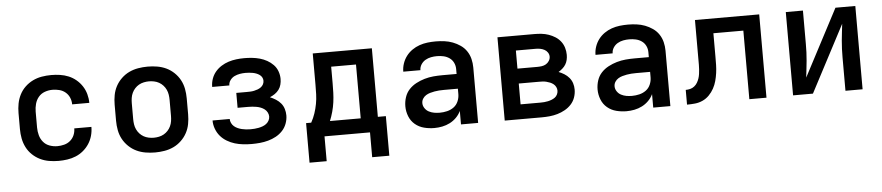

<svg xmlns="http://www.w3.org/2000/svg" viewBox="-41 -784 5482 1194"><g transform="rotate(-5 2700.0 -186.5)"><path d="M298 8Q268 8 238.5 3Q209 -2 182.5 -15Q156 -28 134.5 -48.5Q113 -69 99.5 -95.5Q86 -122 80.5 -151Q75 -180 75 -210V-310Q75 -340 80.5 -369Q86 -398 99.5 -424.5Q113 -451 134.5 -471.5Q156 -492 182.5 -505Q209 -518 238.5 -523Q268 -528 298 -528Q325 -528 352.5 -524Q380 -520 405.5 -509.5Q431 -499 452.5 -481Q474 -463 489 -440Q504 -417 511.5 -390Q519 -363 519 -335Q519 -335 519 -335Q519 -335 519 -335H412Q412 -335 412 -335Q412 -335 412 -335Q412 -357 403.5 -377Q395 -397 378.5 -411Q362 -425 340.5 -430.5Q319 -436 298 -436Q273 -436 249.5 -427.5Q226 -419 210.5 -400.5Q195 -382 188.5 -358Q182 -334 182 -310V-210Q182 -186 188.5 -162Q195 -138 210.5 -119.5Q226 -101 249.5 -92.5Q273 -84 298 -84Q319 -84 340.5 -89.5Q362 -95 378.5 -109Q395 -123 403.5 -143Q412 -163 412 -185Q412 -185 412 -185Q412 -185 412 -185H519Q519 -185 519 -185Q519 -185 519 -185Q519 -157 511.5 -130Q504 -103 489 -80Q474 -57 452.5 -39Q431 -21 405.5 -10.5Q380 0 352.5 4Q325 8 298 8Z M900 8Q870 8 840.5 3Q811 -2 784.5 -14.5Q758 -27 736 -48Q714 -69 700 -95Q686 -121 680.5 -150.5Q675 -180 675 -210V-310Q675 -340 680.5 -369.5Q686 -399 700 -425Q714 -451 736 -472Q758 -493 784.5 -505.5Q811 -518 840.5 -523Q870 -528 900 -528Q930 -528 959.5 -523Q989 -518 1015.5 -505.5Q1042 -493 1064 -472Q1086 -451 1100 -425Q1114 -399 1119.5 -369.5Q1125 -340 1125 -310V-210Q1125 -180 1119.5 -150.5Q1114 -121 1100 -95Q1086 -69 1064 -48Q1042 -27 1015.5 -14.5Q989 -2 959.5 3Q930 8 900 8ZM900 -84Q916 -84 932.5 -87.5Q949 -91 963 -99Q977 -107 988 -119Q999 -131 1006 -146Q1013 -161 1015.5 -177.5Q1018 -194 1018 -210V-310Q1018 -326 1015.5 -342.5Q1013 -359 1006 -374Q999 -389 988 -401Q977 -413 963 -421Q949 -429 932.5 -432.5Q916 -436 900 -436Q884 -436 867.5 -432.5Q851 -429 837 -421Q823 -413 812 -401Q801 -389 794 -374Q787 -359 784.5 -342.5Q782 -326 782 -310V-210Q782 -194 784.5 -177.5Q787 -161 794 -146Q801 -131 812 -119Q823 -107 837 -99Q851 -91 867.5 -87.5Q884 -84 900 -84Z M1503 8Q1476 8 1449.5 5Q1423 2 1398 -5.5Q1373 -13 1349.5 -27Q1326 -41 1309 -61Q1292 -81 1282.5 -106.5Q1273 -132 1273 -158Q1273 -158 1273 -158.5Q1273 -159 1273 -159H1380Q1380 -146 1386 -133.5Q1392 -121 1402 -112.5Q1412 -104 1424.5 -98.5Q1437 -93 1450 -90Q1463 -87 1476 -85.5Q1489 -84 1503 -84Q1516 -84 1529 -85Q1542 -86 1554.5 -88.5Q1567 -91 1579.5 -95.5Q1592 -100 1602.5 -108Q1613 -116 1619.5 -128Q1626 -140 1626 -153Q1626 -153 1626 -153Q1626 -153 1626 -153Q1626 -166 1619.5 -178.5Q1613 -191 1602.5 -199Q1592 -207 1579.5 -212Q1567 -217 1553.5 -219.5Q1540 -222 1526.5 -223Q1513 -224 1500 -224H1435V-317H1500Q1512 -317 1523.5 -317.5Q1535 -318 1546.5 -320.5Q1558 -323 1569 -327Q1580 -331 1589.5 -338Q1599 -345 1604.5 -355.5Q1610 -366 1610 -378Q1610 -389 1604.5 -399Q1599 -409 1589.5 -415.5Q1580 -422 1569.5 -426Q1559 -430 1548 -432Q1537 -434 1525.5 -435Q1514 -436 1503 -436Q1485 -436 1467.5 -433Q1450 -430 1434 -422.5Q1418 -415 1407 -400Q1396 -385 1396 -367Q1396 -367 1396 -367Q1396 -367 1396 -367H1289Q1289 -367 1289 -368Q1289 -369 1289 -369Q1289 -394 1297.5 -418Q1306 -442 1322 -461Q1338 -480 1359.5 -493.5Q1381 -507 1404.5 -514.5Q1428 -522 1453 -525Q1478 -528 1503 -528Q1527 -528 1551.5 -525.5Q1576 -523 1599.5 -516.5Q1623 -510 1644.5 -498Q1666 -486 1683 -468.5Q1700 -451 1708.5 -427.5Q1717 -404 1717 -380Q1717 -362 1712.5 -344.5Q1708 -327 1697.5 -313Q1687 -299 1672.5 -289Q1658 -279 1641 -272Q1660 -264 1677.5 -253Q1695 -242 1708 -226.5Q1721 -211 1727 -191Q1733 -171 1733 -151Q1733 -125 1723.5 -99.5Q1714 -74 1696 -55Q1678 -36 1655 -23.5Q1632 -11 1606.5 -4Q1581 3 1555 5.5Q1529 8 1503 8Z M1851 155V-92H1883Q1898 -119 1907.5 -147.5Q1917 -176 1922.5 -205.5Q1928 -235 1929 -265Q1930 -295 1930 -325V-520H2299V-92H2349V155H2242V0H1958V155ZM2192 -92V-428H2037V-325Q2037 -295 2036 -265.5Q2035 -236 2031 -206.5Q2027 -177 2019 -148Q2011 -119 2000 -92Z M2643 8Q2611 8 2579.5 0Q2548 -8 2523.5 -28.5Q2499 -49 2487 -79.5Q2475 -110 2475 -142Q2475 -171 2484 -198.5Q2493 -226 2512 -246.5Q2531 -267 2556.5 -280.5Q2582 -294 2609.5 -302Q2637 -310 2665 -312.5Q2693 -315 2722 -315H2810V-346Q2810 -367 2801 -385.5Q2792 -404 2775.5 -415.5Q2759 -427 2739 -431.5Q2719 -436 2698 -436Q2679 -436 2660.5 -432.5Q2642 -429 2625.5 -419.5Q2609 -410 2598.5 -393.5Q2588 -377 2588 -358H2481Q2481 -384 2489.5 -409Q2498 -434 2513.5 -454.5Q2529 -475 2550.5 -490Q2572 -505 2596.5 -513.5Q2621 -522 2646.5 -525Q2672 -528 2698 -528Q2725 -528 2752 -524.5Q2779 -521 2804 -511.5Q2829 -502 2851.5 -486.5Q2874 -471 2889 -448.5Q2904 -426 2910.5 -399.5Q2917 -373 2917 -346V0H2810V-84Q2799 -61 2781 -43Q2763 -25 2740.5 -13.5Q2718 -2 2693 3Q2668 8 2643 8ZM2685 -84Q2708 -84 2731 -89.5Q2754 -95 2772.5 -108.5Q2791 -122 2800.5 -144Q2810 -166 2810 -189V-223H2722Q2707 -223 2692.5 -222Q2678 -221 2664 -218.5Q2650 -216 2636 -212Q2622 -208 2610 -200.5Q2598 -193 2590 -180.5Q2582 -168 2582 -153Q2582 -136 2592 -121Q2602 -106 2617.5 -98Q2633 -90 2650 -87Q2667 -84 2685 -84Z M3083 0V-520H3314Q3336 -520 3358.5 -517.5Q3381 -515 3402.5 -507.5Q3424 -500 3443 -488Q3462 -476 3476 -458Q3490 -440 3496.5 -418Q3503 -396 3503 -374Q3503 -358 3499.5 -342.5Q3496 -327 3488 -314Q3480 -301 3468 -290.5Q3456 -280 3443 -272Q3461 -265 3478 -254.5Q3495 -244 3508 -228.5Q3521 -213 3527 -194Q3533 -175 3533 -155Q3533 -129 3524.5 -105Q3516 -81 3499 -62.5Q3482 -44 3459.5 -31.5Q3437 -19 3413 -12Q3389 -5 3364 -2.5Q3339 0 3314 0ZM3314 -315Q3328 -315 3342 -317Q3356 -319 3368 -326Q3380 -333 3388 -345.5Q3396 -358 3396 -372Q3396 -386 3388 -398Q3380 -410 3367.5 -416.5Q3355 -423 3341.5 -425.5Q3328 -428 3314 -428H3190V-315ZM3314 -92Q3326 -92 3338 -93Q3350 -94 3361.5 -96.5Q3373 -99 3384.5 -103.5Q3396 -108 3405.5 -115Q3415 -122 3420.5 -133.5Q3426 -145 3426 -157Q3426 -169 3420.5 -180Q3415 -191 3405.5 -198.5Q3396 -206 3385 -210.5Q3374 -215 3362 -218Q3350 -221 3338 -221.5Q3326 -222 3314 -222H3190V-92Z M3843 8Q3811 8 3779.5 0Q3748 -8 3723.5 -28.5Q3699 -49 3687 -79.5Q3675 -110 3675 -142Q3675 -171 3684 -198.5Q3693 -226 3712 -246.5Q3731 -267 3756.5 -280.5Q3782 -294 3809.5 -302Q3837 -310 3865 -312.5Q3893 -315 3922 -315H4010V-346Q4010 -367 4001 -385.5Q3992 -404 3975.5 -415.5Q3959 -427 3939 -431.5Q3919 -436 3898 -436Q3879 -436 3860.5 -432.5Q3842 -429 3825.5 -419.5Q3809 -410 3798.5 -393.5Q3788 -377 3788 -358H3681Q3681 -384 3689.5 -409Q3698 -434 3713.5 -454.5Q3729 -475 3750.5 -490Q3772 -505 3796.5 -513.5Q3821 -522 3846.5 -525Q3872 -528 3898 -528Q3925 -528 3952 -524.5Q3979 -521 4004 -511.5Q4029 -502 4051.5 -486.5Q4074 -471 4089 -448.5Q4104 -426 4110.5 -399.5Q4117 -373 4117 -346V0H4010V-84Q3999 -61 3981 -43Q3963 -25 3940.5 -13.5Q3918 -2 3893 3Q3868 8 3843 8ZM3885 -84Q3908 -84 3931 -89.5Q3954 -95 3972.5 -108.5Q3991 -122 4000.5 -144Q4010 -166 4010 -189V-223H3922Q3907 -223 3892.5 -222Q3878 -221 3864 -218.5Q3850 -216 3836 -212Q3822 -208 3810 -200.5Q3798 -193 3790 -180.5Q3782 -168 3782 -153Q3782 -136 3792 -121Q3802 -106 3817.5 -98Q3833 -90 3850 -87Q3867 -84 3885 -84Z M4221 0V-92Q4235 -92 4249 -95.5Q4263 -99 4274.5 -108Q4286 -117 4293.5 -129.5Q4301 -142 4305.5 -155.5Q4310 -169 4312 -183.5Q4314 -198 4315 -212.5Q4316 -227 4316 -241Q4316 -255 4316 -270Q4316 -273 4316 -275.5Q4316 -278 4316 -281V-520H4717V0H4610V-428H4423V-281Q4423 -256 4422.5 -230.5Q4422 -205 4418.5 -180Q4415 -155 4408.5 -131Q4402 -107 4390 -85Q4378 -63 4360 -44.5Q4342 -26 4319 -15.5Q4296 -5 4271 -2.5Q4246 0 4221 0Z M4883 0V-520H4990V-312Q4990 -286 4989 -259.5Q4988 -233 4985.5 -207Q4983 -181 4980 -155Q4977 -129 4974 -103L5193 -520H5317V0H5210V-208Q5210 -234 5211 -260.5Q5212 -287 5214.5 -313Q5217 -339 5220 -365Q5223 -391 5226 -417L5007 0Z"/></g></svg>

Font: Iosevka SS04 Semibold Extended
Style: Regular
Weight: 600
Width: 7
Monospace: yes
Designer: Belleve Invis
Foundry: Belleve Invis
Version: Version 19.0.0; ttfautohint (v1.8.4)